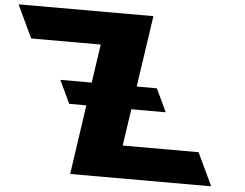

<svg xmlns="http://www.w3.org/2000/svg" viewBox="-336 -894 1231 963"><g transform="rotate(5 279.0 -412.5)"><path d="M328.2 -350H501.5L446.7 -466H345.2L398 -825H-281L-203 -660H147L118.8 -466H-39.3L15.5 -350H101.9L51 0H761L683 -165H301Z"/></g></svg>

Font: Hussar
Style: BdOpOblFive
Weight: 700
Foundry: Cannot Into Space Fonts
Version: Version 2.00